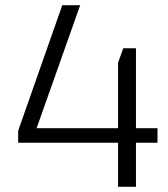

<svg xmlns="http://www.w3.org/2000/svg" viewBox="-20 -720 649 740"><path d="M50 -216 220 -700H289L107 -186L71 -226H587V-170H50ZM435 -478 455 -534H504V0H435Z"/></svg>

Font: Pathway Extreme 28pt Light
Style: Regular
Weight: 300
Designer: Eduardo Rodriguez Tunni
Foundry: Eduardo Rodriguez Tunni
Version: Version 1.001;gftools[0.9.26]